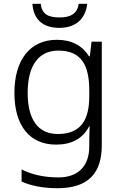

<svg xmlns="http://www.w3.org/2000/svg" viewBox="-20 -753 644 1013"><path d="M440 -733H395C388 -680 351 -661 295 -661C234 -661 201 -678 195 -733H151C156 -654 203 -606 293 -606C381 -606 432 -655 440 -733ZM280 -543C137 -543 56 -435 56 -263C56 -88 138 10 276 10C358 10 417 -22 450 -86H453C452 -65 451 -33 451 -9V19C451 120 396 183 288 183C211 183 144 167 94 141V205C144 227 205 240 284 240C447 240 517 159 517 14V-533H463L454 -456H450C414 -512 359 -543 280 -543ZM288 -486C405 -486 451 -415 451 -276V-246C451 -123 409 -46 285 -46C181 -46 126 -122 126 -263C126 -404 181 -486 288 -486Z"/></svg>

Font: Noto Sans Syriac Light
Style: Regular
Weight: 300
Designer: Patrick Giasson and the Monotype Design Team
Foundry: Monotype Imaging Inc.
Version: Version 3.000